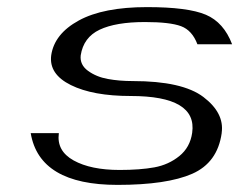

<svg xmlns="http://www.w3.org/2000/svg" viewBox="-20 -520 706 540"><path d="M393.6 -500Q508.8 -500 559.1 -478.5Q609.4 -457 632.8 -395.5H535.2Q520.5 -434.6 489.3 -446.3Q458 -458 387.7 -458Q305.7 -458 260.3 -436.5Q214.8 -415 207 -364.3Q204.1 -337.9 227.5 -320.8Q251 -303.7 283.2 -297.9Q315.4 -292 353.5 -292Q493.2 -292 552.2 -247.1Q611.3 -202.1 603.5 -146.5V-145.5Q591.8 -62.5 520.5 -31.2Q449.2 0 310.5 0Q90.8 0 66.4 -145.5H145.5Q138.7 -95.7 187 -68.8Q235.4 -42 316.4 -42Q374 -42 414.1 -49.3Q454.1 -56.6 484.4 -81.1Q514.6 -105.5 520.5 -146.5Q535.2 -250 347.7 -250Q241.2 -250 179.2 -280.8Q117.2 -311.5 124 -364.3Q132.8 -424.8 201.7 -462.4Q270.5 -500 393.6 -500Z"/></svg>

Font: okolaks
Style: RegularItalic
Weight: 500
Italic angle: -8°
Version: Version 000.6.0